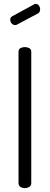

<svg xmlns="http://www.w3.org/2000/svg" viewBox="-20 -975 258 995"><path d="M76 -707Q76 -720 86 -725.5Q96 -731 109 -731Q121 -731 131.5 -725.5Q142 -720 142 -707V-26Q142 -13 131.5 -6.5Q121 0 109 0Q96 0 86 -6.5Q76 -13 76 -26ZM69 -848Q64 -845 59 -845Q48 -845 40.5 -853.5Q33 -862 33 -873Q33 -885 44 -891L156 -952Q159 -955 164 -955Q175 -955 181.5 -946Q188 -937 188 -927Q188 -911 176 -905Z"/></svg>

Font: AkaAcidDosis
Style: Regular
Weight: 400
Designer: Edgar Tolentino, Pablo Impallari, Igino Marini, Aka-Acid
Foundry: Edgar Tolentino, Pablo Impallari, Igino Marini, Cyberella
Version: Version 1.007